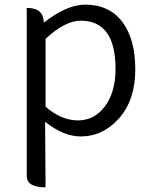

<svg xmlns="http://www.w3.org/2000/svg" viewBox="-20 -574 655 826"><path d="M176 232Q95 232 95 183V-540Q161 -540 167 -490L169 -477Q268 -554 346 -554Q450 -554 506 -480Q562 -406 562 -275Q562 -145 493 -66Q424 13 326 13Q254 13 174 -50L176 232ZM176 -115Q244 -56 315 -56Q386 -56 431 -116Q477 -177 477 -278Q477 -485 327 -485Q260 -485 176 -407Z"/></svg>

Font: Swei Half Moon CJK TC
Style: DemiLight
Weight: 350
Version: Version 2.125